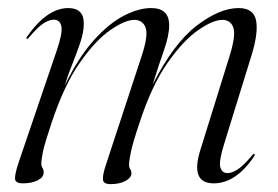

<svg xmlns="http://www.w3.org/2000/svg" viewBox="-20 -458 706 488"><path d="M248 -35.5 340 -315.5Q357.5 -368.5 350 -388Q342.5 -407.5 321 -407.5Q298.5 -407.5 261 -382Q223.5 -356.5 183 -298.8Q142.5 -241 110.5 -144Q93.5 -93 89.2 -72.5Q85 -52 85 -42Q85 -36 88 -31.2Q91 -26.5 91 -19.5Q91 -7.5 76 0.2Q61 8 38 8Q19 8 18.2 -3.5Q17.5 -15 27 -44L124 -329Q139.5 -374 136 -391Q132.5 -408 116.5 -408Q105.5 -408 90.8 -398.8Q76 -389.5 53 -362Q49.5 -358 47.5 -359.5Q46 -360.5 48.5 -364.5Q99.5 -437.5 153.5 -437.5Q193 -437.5 193 -398.5Q193 -376.5 183.8 -349Q174.5 -321.5 163 -293Q151.5 -264.5 144.5 -240.5Q179.5 -312.5 218.5 -355.8Q257.5 -399 295 -418.2Q332.5 -437.5 364 -437.5Q410 -437.5 410 -394Q410 -368 396.8 -330.5Q383.5 -293 368 -243Q421 -347.5 479.5 -392.5Q538 -437.5 586.5 -437.5Q624.5 -437.5 630.8 -406.2Q637 -375 619.5 -318L551 -96.5Q535.5 -47.5 540 -32.8Q544.5 -18 558 -18Q569.5 -18 584.2 -27.5Q599 -37 621 -63.5Q624.5 -68 626.5 -67Q628.5 -65.5 625.5 -60Q579.5 8 523 8Q463.5 8 488.5 -74.5L563.5 -315.5Q580 -368.5 573 -388Q566 -407.5 545 -407.5Q522 -407.5 484.5 -382Q447 -356.5 406.2 -298.8Q365.5 -241 334 -144Q317.5 -95 312.8 -72.2Q308 -49.5 308 -39Q308 -32.5 311 -28Q314 -23.5 314 -17.5Q314 -6.5 299 1.8Q284 10 261 10Q243 10 241.8 -1Q240.5 -12 248 -35.5Z"/></svg>

Font: Fraunces 144pt S000 Light
Style: Italic
Weight: 300
Italic angle: -16°
Version: Version 1.000; ttfautohint (v1.8.3)